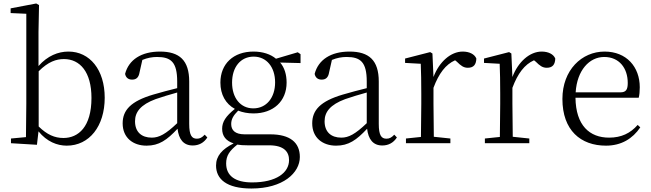

<svg xmlns="http://www.w3.org/2000/svg" viewBox="-20 -822 3739 1102"><path d="M363 14C493 14 581 -98 581 -261C581 -422 495 -526 373 -526C314 -526 253 -502 201 -443V-639L204 -793L188 -802L41 -774V-747L131 -743V-227C131 -173 130 -90 129 -35L43 -27V0L192 9L201 -68C249 -9 308 14 363 14ZM202 -413C257 -468 303 -483 347 -483C439 -483 505 -409 505 -260C505 -94 430 -30 344 -30C294 -30 250 -49 202 -96Z M1086 13C1121 13 1150 -2 1170 -33L1155 -49C1139 -32 1127 -26 1110 -26C1081 -26 1066 -45 1066 -111V-354C1066 -476 1010 -526 898 -526C791 -526 719 -479 698 -398C702 -377 716 -365 738 -365C761 -365 776 -376 781 -407L797 -478C826 -490 854 -495 881 -495C961 -495 997 -466 997 -354V-316C952 -305 903 -292 859 -279C731 -241 684 -190 684 -114C684 -31 744 14 821 14C893 14 938 -18 999 -83C1006 -23 1033 13 1086 13ZM997 -115C931 -52 893 -32 851 -32C793 -32 755 -64 755 -126C755 -179 787 -221 873 -253C910 -266 954 -279 997 -291Z M1434 -200C1360 -200 1312 -260 1312 -348C1312 -437 1361 -497 1436 -497C1509 -497 1559 -438 1559 -349C1559 -261 1509 -200 1434 -200ZM1435 -171C1549 -171 1625 -241 1625 -348C1625 -394 1613 -434 1588 -463L1705 -460V-511L1689 -522L1564 -485C1533 -511 1488 -526 1435 -526C1320 -526 1245 -456 1245 -348C1245 -279 1275 -226 1328 -197C1276 -155 1255 -123 1255 -83C1255 -41 1277 -13 1321 1C1255 34 1220 73 1220 128C1220 205 1279 260 1423 260C1605 260 1701 170 1701 79C1701 -4 1645 -51 1531 -51H1384C1329 -51 1307 -75 1307 -110C1307 -138 1319 -159 1347 -187C1372 -177 1402 -171 1435 -171ZM1342 8C1359 11 1378 12 1400 12H1524C1611 12 1639 50 1639 97C1639 169 1566 225 1427 225C1331 225 1278 188 1278 116C1278 71 1298 43 1342 8Z M2174 13C2209 13 2238 -2 2258 -33L2243 -49C2227 -32 2215 -26 2198 -26C2169 -26 2154 -45 2154 -111V-354C2154 -476 2098 -526 1986 -526C1879 -526 1807 -479 1786 -398C1790 -377 1804 -365 1826 -365C1849 -365 1864 -376 1869 -407L1885 -478C1914 -490 1942 -495 1969 -495C2049 -495 2085 -466 2085 -354V-316C2040 -305 1991 -292 1947 -279C1819 -241 1772 -190 1772 -114C1772 -31 1832 14 1909 14C1981 14 2026 -18 2087 -83C2094 -23 2121 13 2174 13ZM2085 -115C2019 -52 1981 -32 1939 -32C1881 -32 1843 -64 1843 -126C1843 -179 1875 -221 1961 -253C1998 -266 2042 -279 2085 -291Z M2468 -318C2499 -401 2538 -452 2592 -476L2602 -468C2625 -445 2641 -433 2665 -433C2699 -433 2713 -452 2714 -486C2704 -511 2674 -526 2636 -526C2568 -526 2501 -468 2468 -380L2462 -515L2449 -523L2305 -486V-461L2395 -456C2397 -406 2398 -354 2398 -285V-227L2396 -36L2310 -27V0H2565V-27L2470 -37L2468 -227Z M2921 -318C2952 -401 2991 -452 3045 -476L3055 -468C3078 -445 3094 -433 3118 -433C3152 -433 3166 -452 3167 -486C3157 -511 3127 -526 3089 -526C3021 -526 2954 -468 2921 -380L2915 -515L2902 -523L2758 -486V-461L2848 -456C2850 -406 2851 -354 2851 -285V-227L2849 -36L2763 -27V0H3018V-27L2923 -37L2921 -227Z M3458 14C3546 14 3611 -26 3655 -91L3640 -105C3598 -57 3546 -32 3476 -32C3364 -32 3285 -102 3283 -261H3646C3650 -277 3652 -297 3652 -321C3652 -438 3576 -526 3450 -526C3319 -526 3208 -420 3208 -254C3208 -74 3313 14 3458 14ZM3284 -292C3292 -418 3362 -495 3448 -495C3534 -495 3583 -431 3583 -346C3583 -309 3574 -292 3541 -292Z"/></svg>

Font: Noto Serif TC Light
Style: Regular
Weight: 300
Designer: Ryoko NISHIZUKA 西塚涼子 (kana & ideographs); Frank Grießhammer (Latin, Greek & Cyrillic); Wenlong ZHANG 张文龙 (bopomofo); San
Foundry: Adobe
Version: Version 2.001;hotconv 1.1.0;makeotfexe 2.6.0